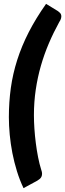

<svg xmlns="http://www.w3.org/2000/svg" viewBox="-20 -811 338 996"><path d="M156 -213.5Q156 -180.5 158.5 -143.2Q161 -106 165.8 -68.8Q170.5 -31.5 177.5 4.2Q184.5 40 194 70Q198.5 82 198.2 90.8Q198 99.5 194.8 106.2Q191.5 113 185.5 117.8Q179.5 122.5 173 126.5L102 165Q82 123 67.8 76.8Q53.5 30.5 44.2 -17Q35 -64.5 30.5 -112Q26 -159.5 26 -203Q26 -281 36.2 -354.8Q46.5 -428.5 69.5 -500.5Q92.5 -572.5 129.2 -644.2Q166 -716 219 -791L281 -753Q286.5 -749 291.2 -744.2Q296 -739.5 297.5 -732.8Q299 -726 297 -717Q295 -708 287 -696Q257.5 -642.5 233.5 -586.2Q209.5 -530 192.2 -470Q175 -410 165.5 -346Q156 -282 156 -213.5Z"/></svg>

Font: Lato Black
Style: Italic
Weight: 900
Italic angle: -7°
Designer: Lukasz Dziedzic
Foundry: tyPoland Lukasz Dziedzic
Version: Version 2.007; 2014-02-27